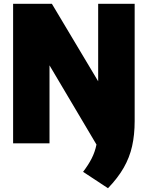

<svg xmlns="http://www.w3.org/2000/svg" viewBox="-20 -760 783 1018"><path d="M552.5 238 420.5 151Q448.5 114.5 466 80.2Q483.5 46 491.5 6.5L242.5 -413.5V0H49.5V-740H255L500.5 -329V-740H694V-118Q694 -45.5 680.5 14.8Q667 75 636 129.2Q605 183.5 552.5 238Z"/></svg>

Font: Encode Sans SemiCondensed SemiCondensed Black
Style: Regular
Weight: 900
Width: 4
Designer: Multiple Designers
Foundry: Impallari Type
Version: Version 3.000; ttfautohint (v1.8.3) -l 8 -r 50 -G 200 -x 14 